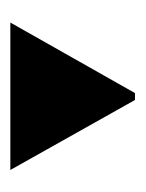

<svg xmlns="http://www.w3.org/2000/svg" viewBox="24 -772 275 362"><g transform="rotate(-90 161.0 -590.5)"><path d="M154 -473 22 -708H300L167 -473Z"/></g></svg>

Font: Kalnia Expanded SemiBold
Style: Regular
Weight: 600
Width: 7
Designer: Frida Medrano
Foundry: Frida Medrano
Version: Version 1.105